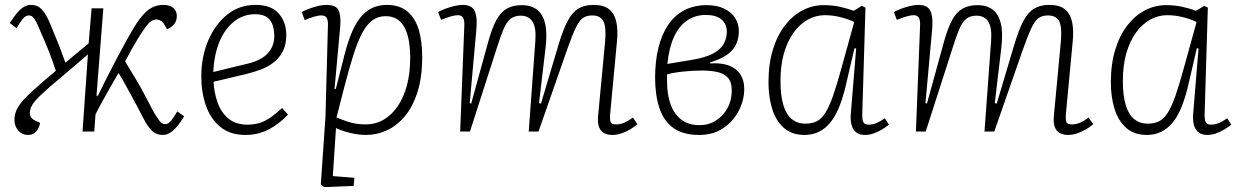

<svg xmlns="http://www.w3.org/2000/svg" viewBox="-20 -537 5056 784"><path d="M374 -146H380Q401 -190 422.5 -232Q444 -274 463 -310Q482 -346 498.5 -375.5Q515 -405 526 -423Q548 -459 567 -479.5Q586 -500 605.5 -508.5Q625 -517 646 -517Q675 -517 688.5 -504Q702 -491 702 -472Q702 -451 690.5 -437.5Q679 -424 662 -418L649 -440Q641 -451 630.5 -455Q620 -459 609 -456Q598 -453 587 -442Q568 -420 542 -377.5Q516 -335 491 -286Q514 -248 534 -215Q554 -182 570 -151Q586 -120 601 -92Q610 -75 617.5 -63.5Q625 -52 630.5 -44.5Q636 -37 642 -33.5Q648 -30 655 -30Q668 -30 680.5 -46.5Q693 -63 704 -82L732 -62Q717 -37 702.5 -20Q688 -3 674 5.5Q660 14 645 14Q628 14 614.5 7Q601 0 587.5 -18Q574 -36 558 -68Q544 -96 528 -125Q512 -154 496.5 -183Q481 -212 464 -239Q448 -212 431 -182Q414 -152 398.5 -124Q383 -96 370 -70L365 0H317L339 -315Q271 -256 225.5 -218Q180 -180 153 -155Q126 -130 114.5 -113Q103 -96 102 -79Q101 -67 106 -59Q111 -51 123 -45L144 -35Q140 -14 127.5 0Q115 14 95 14Q70 14 54.5 -4Q39 -22 39 -48Q39 -77 55.5 -102.5Q72 -128 109 -162Q146 -196 208 -248Q193 -293 179.5 -327.5Q166 -362 145 -409Q135 -434 127.5 -448Q120 -462 113.5 -468Q107 -474 97 -474Q84 -474 71.5 -458Q59 -442 48 -422L20 -443Q36 -468 50 -484.5Q64 -501 78 -509Q92 -517 106 -517Q123 -517 136 -510Q149 -503 161.5 -485Q174 -467 188 -432Q205 -392 219 -356.5Q233 -321 247 -281L342 -360L354 -503H402Z M1023 -517Q1088 -517 1118.5 -481.5Q1149 -446 1149 -394Q1149 -354 1134.5 -326.5Q1120 -299 1096 -281Q1072 -263 1043.5 -252.5Q1015 -242 986 -235L852 -203Q854 -160 868 -119.5Q882 -79 912 -53.5Q942 -28 990 -28Q1015 -28 1037 -34Q1059 -40 1082 -55.5Q1105 -71 1132 -96L1156 -69Q1140 -52 1121 -37Q1102 -22 1081 -10.5Q1060 1 1035.5 7.5Q1011 14 982 14Q920 14 880 -18.5Q840 -51 821 -105.5Q802 -160 802 -225Q802 -305 830 -371Q858 -437 907.5 -477Q957 -517 1023 -517ZM1100 -390Q1100 -412 1094 -432.5Q1088 -453 1071 -466Q1054 -479 1022 -479Q973 -479 935 -448.5Q897 -418 875.5 -365Q854 -312 851 -243L991 -277Q1025 -285 1049 -299.5Q1073 -314 1086.5 -337Q1100 -360 1100 -390Z M1319 -431Q1320 -454 1314 -464Q1308 -474 1292 -474Q1279 -474 1261 -468.5Q1243 -463 1224 -455L1212 -488Q1232 -498 1249.5 -504Q1267 -510 1283 -513.5Q1299 -517 1312 -517Q1354 -517 1363.5 -493Q1373 -469 1369 -426L1346 -174L1351 -173L1389 -322Q1403 -375 1420 -412.5Q1437 -450 1458 -473Q1479 -496 1504.5 -506.5Q1530 -517 1559 -517Q1613 -517 1645 -489Q1677 -461 1690.5 -413.5Q1704 -366 1704 -305Q1704 -221 1684.5 -160.5Q1665 -100 1632.5 -61.5Q1600 -23 1559 -4.5Q1518 14 1475 14Q1441 14 1405 4.5Q1369 -5 1352 -14L1339 182L1427 189L1424 222L1303 227L1290 216L1309 -60ZM1555 -471Q1525 -471 1502 -455Q1479 -439 1460 -404Q1441 -369 1423.5 -314Q1406 -259 1386 -182L1354 -57Q1371 -50 1402.5 -39.5Q1434 -29 1474 -29Q1513 -29 1546 -48Q1579 -67 1603.5 -102.5Q1628 -138 1641.5 -188Q1655 -238 1655 -300Q1655 -336 1650 -367Q1645 -398 1633.5 -421.5Q1622 -445 1602.5 -458Q1583 -471 1555 -471Z M2166 -370Q2170 -424 2154.5 -448.5Q2139 -473 2106 -473Q2081 -473 2065 -460.5Q2049 -448 2036.5 -419Q2024 -390 2009 -342L1899 0H1859L1876 -432Q1877 -452 1871.5 -463.5Q1866 -475 1849 -475Q1838 -475 1821 -470Q1804 -465 1781 -456L1769 -488Q1780 -494 1798 -501Q1816 -508 1835.5 -512.5Q1855 -517 1869 -517Q1907 -517 1918.5 -491.5Q1930 -466 1925 -415L1898 -116L1904 -114L1974 -368Q1989 -422 2006.5 -454.5Q2024 -487 2049 -501.5Q2074 -516 2111 -516Q2148 -516 2172 -498Q2196 -480 2205.5 -442.5Q2215 -405 2208 -344L2181 -116L2189 -114L2262 -359Q2280 -418 2298.5 -452.5Q2317 -487 2342 -502Q2367 -517 2404 -517Q2446 -517 2468 -498.5Q2490 -480 2497 -446Q2504 -412 2499 -365L2471 -67Q2470 -48 2473.5 -38.5Q2477 -29 2496 -29Q2512 -29 2528 -35.5Q2544 -42 2564 -57L2583 -30Q2572 -20 2554.5 -9.5Q2537 1 2518 7.5Q2499 14 2480 14Q2460 14 2446 6Q2432 -2 2426 -18.5Q2420 -35 2422 -61L2451 -369Q2456 -428 2443.5 -451Q2431 -474 2398 -474Q2376 -474 2361 -464Q2346 -454 2332 -425.5Q2318 -397 2297 -338L2179 0H2139Z M2835 14Q2769 14 2729.5 -14.5Q2690 -43 2672.5 -96Q2655 -149 2655 -220Q2655 -287 2668.5 -341.5Q2682 -396 2708 -435Q2734 -474 2774 -495Q2814 -516 2866 -516Q2907 -516 2936.5 -502Q2966 -488 2981.5 -464Q2997 -440 2997 -409Q2997 -380 2985.5 -355.5Q2974 -331 2948 -313Q2922 -295 2879 -282L2880 -278Q2925 -281 2956 -269.5Q2987 -258 3003 -233.5Q3019 -209 3019 -174Q3019 -128 2996.5 -84.5Q2974 -41 2933 -13.5Q2892 14 2835 14ZM2837 -26Q2874 -26 2903.5 -45Q2933 -64 2950.5 -95.5Q2968 -127 2968 -167Q2968 -204 2951 -221Q2934 -238 2906.5 -243.5Q2879 -249 2847 -249Q2808 -249 2766.5 -244.5Q2725 -240 2704 -233Q2703 -225 2703.5 -218.5Q2704 -212 2704 -199Q2704 -154 2717 -114.5Q2730 -75 2759.5 -50.5Q2789 -26 2837 -26ZM2705 -276 2802 -292Q2863 -302 2894.5 -320Q2926 -338 2937 -361.5Q2948 -385 2948 -407Q2948 -439 2926 -457.5Q2904 -476 2862 -476Q2819 -476 2786 -453.5Q2753 -431 2732.5 -387Q2712 -343 2705 -276Z M3501 -74Q3500 -48 3505.5 -38Q3511 -28 3527 -28Q3544 -28 3560 -35Q3576 -42 3593 -54L3610 -28Q3596 -17 3580 -7.5Q3564 2 3547 8Q3530 14 3511 14Q3491 14 3477.5 4.5Q3464 -5 3458 -24Q3452 -43 3454 -71L3476 -339L3469 -340L3433 -185Q3421 -135 3405.5 -97.5Q3390 -60 3369.5 -35.5Q3349 -11 3323 1.5Q3297 14 3265 14Q3213 14 3180.5 -15Q3148 -44 3133 -92.5Q3118 -141 3118 -201Q3118 -276 3136 -334.5Q3154 -393 3185.5 -433.5Q3217 -474 3257.5 -495Q3298 -516 3343 -516Q3377 -516 3406 -510Q3435 -504 3466 -493L3499 -513L3514 -506ZM3268 -32Q3295 -32 3314.5 -41.5Q3334 -51 3350 -76Q3366 -101 3381.5 -145.5Q3397 -190 3416 -259L3468 -447Q3447 -458 3414 -466.5Q3381 -475 3348 -475Q3311 -475 3278 -456.5Q3245 -438 3220 -403Q3195 -368 3181 -319Q3167 -270 3167 -207Q3167 -146 3179 -107Q3191 -68 3214 -50Q3237 -32 3268 -32Z M4027 -370Q4031 -424 4015.5 -448.5Q4000 -473 3967 -473Q3942 -473 3926 -460.5Q3910 -448 3897.5 -419Q3885 -390 3870 -342L3760 0H3720L3737 -432Q3738 -452 3732.5 -463.5Q3727 -475 3710 -475Q3699 -475 3682 -470Q3665 -465 3642 -456L3630 -488Q3641 -494 3659 -501Q3677 -508 3696.5 -512.5Q3716 -517 3730 -517Q3768 -517 3779.5 -491.5Q3791 -466 3786 -415L3759 -116L3765 -114L3835 -368Q3850 -422 3867.5 -454.5Q3885 -487 3910 -501.5Q3935 -516 3972 -516Q4009 -516 4033 -498Q4057 -480 4066.5 -442.5Q4076 -405 4069 -344L4042 -116L4050 -114L4123 -359Q4141 -418 4159.5 -452.5Q4178 -487 4203 -502Q4228 -517 4265 -517Q4307 -517 4329 -498.5Q4351 -480 4358 -446Q4365 -412 4360 -365L4332 -67Q4331 -48 4334.5 -38.5Q4338 -29 4357 -29Q4373 -29 4389 -35.5Q4405 -42 4425 -57L4444 -30Q4433 -20 4415.5 -9.5Q4398 1 4379 7.5Q4360 14 4341 14Q4321 14 4307 6Q4293 -2 4287 -18.5Q4281 -35 4283 -61L4312 -369Q4317 -428 4304.5 -451Q4292 -474 4259 -474Q4237 -474 4222 -464Q4207 -454 4193 -425.5Q4179 -397 4158 -338L4040 0H4000Z M4899 -74Q4898 -48 4903.5 -38Q4909 -28 4925 -28Q4942 -28 4958 -35Q4974 -42 4991 -54L5008 -28Q4994 -17 4978 -7.5Q4962 2 4945 8Q4928 14 4909 14Q4889 14 4875.5 4.5Q4862 -5 4856 -24Q4850 -43 4852 -71L4874 -339L4867 -340L4831 -185Q4819 -135 4803.5 -97.5Q4788 -60 4767.5 -35.5Q4747 -11 4721 1.5Q4695 14 4663 14Q4611 14 4578.5 -15Q4546 -44 4531 -92.5Q4516 -141 4516 -201Q4516 -276 4534 -334.5Q4552 -393 4583.5 -433.5Q4615 -474 4655.5 -495Q4696 -516 4741 -516Q4775 -516 4804 -510Q4833 -504 4864 -493L4897 -513L4912 -506ZM4666 -32Q4693 -32 4712.5 -41.5Q4732 -51 4748 -76Q4764 -101 4779.5 -145.5Q4795 -190 4814 -259L4866 -447Q4845 -458 4812 -466.5Q4779 -475 4746 -475Q4709 -475 4676 -456.5Q4643 -438 4618 -403Q4593 -368 4579 -319Q4565 -270 4565 -207Q4565 -146 4577 -107Q4589 -68 4612 -50Q4635 -32 4666 -32Z"/></svg>

Font: Literata ExtraLight
Style: Italic
Weight: 250
Italic angle: -2°
Designer: Latin by Veronika Burian and Jose Scaglione. Greek by Irene Vlachou. Cyrillic by Vera Evstafieva
Foundry: TypeTogether
Version: Version 3.002